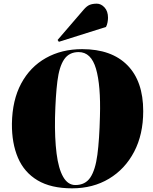

<svg xmlns="http://www.w3.org/2000/svg" viewBox="-20 -1013 836 1047"><path d="M45 -339Q47 -467 95.5 -557.5Q144 -648 230 -696.5Q316 -745 428 -745Q588 -745 674.5 -657.5Q761 -570 761 -407Q761 -280 711.5 -185.5Q662 -91 574.5 -38.5Q487 14 373 14Q258 14 185 -29.5Q112 -73 78 -152.5Q44 -232 45 -339ZM280 -372Q278 -259 288.5 -176Q299 -93 324.5 -48.5Q350 -4 391 -4Q445 -4 472.5 -45Q500 -86 511 -169Q522 -252 525 -378Q530 -547 503.5 -638Q477 -729 409 -729Q357 -729 330 -689.5Q303 -650 293 -570.5Q283 -491 280 -372ZM436 -960Q453 -980 469 -986.5Q485 -993 508 -993Q531 -993 550 -972.5Q569 -952 569 -916Q569 -906 566.5 -891.5Q564 -877 558 -866L301 -785L294 -795Z"/></svg>

Font: Literata 72pt Black
Style: Italic
Weight: 900
Italic angle: -2°
Designer: Latin by Veronika Burian and Jose Scaglione. Greek by Irene Vlachou. Cyrillic by Vera Evstafieva
Foundry: TypeTogether
Version: Version 3.002